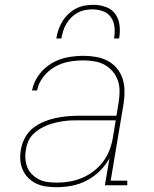

<svg xmlns="http://www.w3.org/2000/svg" viewBox="-20 -770 640 798"><path d="M215 8Q193 8 171.5 5Q150 2 131 -7Q112 -16 97.5 -30.5Q83 -45 74.5 -64Q66 -83 64.5 -105Q63 -127 67 -149Q71 -173 83.5 -197Q96 -221 117 -237.5Q138 -254 162 -264Q186 -274 211.5 -279.5Q237 -285 261.5 -287Q286 -289 311 -289H464L473 -344Q477 -368 477 -391Q477 -414 470 -435Q463 -456 448.5 -473Q434 -490 415 -500.5Q396 -511 373 -515Q350 -519 327 -519Q297 -519 266.5 -513.5Q236 -508 208.5 -492.5Q181 -477 160.5 -451Q140 -425 134 -394H113Q120 -429 141.5 -458.5Q163 -488 194 -506.5Q225 -525 259.5 -531.5Q294 -538 327 -538Q353 -538 379 -533.5Q405 -529 427 -517.5Q449 -506 465 -487Q481 -468 489 -444.5Q497 -421 497.5 -394.5Q498 -368 494 -341L440 -19H509V0H416L435 -112Q419 -83 394.5 -59Q370 -35 340 -19.5Q310 -4 278.5 2Q247 8 215 8ZM216 -11Q243 -11 269.5 -15.5Q296 -20 322 -31Q348 -42 371 -60Q394 -78 410.5 -101Q427 -124 436.5 -150Q446 -176 450 -203L461 -270H311Q294 -270 277.5 -269.5Q261 -269 244 -266.5Q227 -264 210 -260Q193 -256 176.5 -249.5Q160 -243 144.5 -233.5Q129 -224 116.5 -211Q104 -198 97 -181.5Q90 -165 88 -148Q84 -129 85.5 -110Q87 -91 94 -74Q101 -57 114 -44.5Q127 -32 143 -24Q159 -16 178 -13.5Q197 -11 216 -11ZM214 -610Q217 -629 223 -646.5Q229 -664 239 -680.5Q249 -697 263.5 -711Q278 -725 295 -734Q312 -743 330.5 -746.5Q349 -750 368 -750Q395 -750 420 -741Q445 -732 459.5 -711.5Q474 -691 477 -664Q480 -637 475 -610H454Q458 -633 456 -656Q454 -679 442 -697Q430 -715 409 -723Q388 -731 365 -731Q349 -731 333 -728Q317 -725 302.5 -717Q288 -709 276 -697Q264 -685 255.5 -670.5Q247 -656 242.5 -641Q238 -626 235 -610Z"/></svg>

Font: Iosevka Slab ThExObl
Style: Regular
Weight: 100
Width: 7
Italic angle: -9°
Monospace: yes
Designer: Belleve Invis
Foundry: Belleve Invis
Version: Version 11.1.1; ttfautohint (v1.8.3)